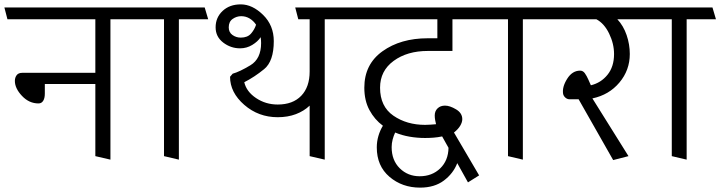

<svg xmlns="http://www.w3.org/2000/svg" viewBox="-31 -714 3294 878"><path d="M405 -330H174V-286Q174 -265 166.5 -253Q159 -241 145 -241Q102 -241 69.5 -275.5Q37 -310 37 -344Q37 -359 45 -370Q53 -381 71 -381H405V-626H3L-11 -680H593L607 -626H474V16L405 0Z M719 0V-626H599L585 -680H905L921 -626H787V16Z M1161 -544Q1148 -524 1122.5 -508.5Q1097 -493 1067 -493Q1024 -493 989.5 -519.5Q955 -546 955 -589Q955 -634 987 -664Q1019 -694 1070 -694Q1123 -694 1172 -646Q1221 -598 1221 -526Q1221 -434 1177 -398Q1133 -362 1086 -338Q1096 -295 1140 -265.5Q1184 -236 1239 -236Q1308 -236 1346.5 -276Q1385 -316 1385 -387V-626H1333L1319 -680H1573L1587 -626H1454V16L1385 0V-231Q1359 -206 1322 -192Q1285 -178 1239 -178Q1151 -178 1086 -234.5Q1021 -291 1021 -363L1033 -377Q1065 -386 1114 -415.5Q1163 -445 1163 -517Q1163 -524 1162.5 -530.5Q1162 -537 1161 -544ZM1140 -601Q1128 -619 1110.5 -629.5Q1093 -640 1072 -640Q1051 -640 1033 -627.5Q1015 -615 1015 -589Q1015 -566 1032 -554Q1049 -542 1070 -542Q1101 -542 1117 -560.5Q1133 -579 1140 -601Z M1760 -41Q1760 19 1797 55.5Q1834 92 1888 92Q1945 92 1982 56Q2019 20 2020 -38L1991 -90H1990Q1971 -86 1951.5 -84.5Q1932 -83 1913 -83Q1877 -83 1842 -89Q1807 -95 1776 -108Q1769 -93 1764.5 -76Q1760 -59 1760 -41ZM2160 88 2109 120 2060 32Q2042 79 1999 111.5Q1956 144 1890 144Q1808 144 1750 94.5Q1692 45 1692 -40Q1692 -67 1699.5 -92.5Q1707 -118 1720 -139Q1682 -167 1658.5 -210.5Q1635 -254 1635 -313Q1635 -420 1718 -479.5Q1801 -539 1925 -539H1969V-626H1579L1565 -680H2164L2179 -626H2038V-481H1925Q1831 -481 1769 -435.5Q1707 -390 1707 -313Q1707 -227 1768 -185Q1829 -143 1913 -143Q1926 -143 1938 -144Q1950 -145 1963 -146Q1961 -154 1959 -164.5Q1957 -175 1957 -186Q1957 -206 1970 -218.5Q1983 -231 2004 -231Q2026 -231 2054.5 -214Q2083 -197 2083 -169Q2083 -155 2073.5 -139Q2064 -123 2045 -108Z M2292 0V-626H2172L2158 -680H2478L2494 -626H2360V16Z M2615 -260H2574Q2563 -260 2554.5 -267.5Q2546 -275 2544 -285Q2539 -316 2562.5 -353.5Q2586 -391 2622 -391Q2635 -391 2643.5 -379Q2652 -367 2659 -351L2671 -324Q2717 -335 2747 -372Q2777 -409 2777 -467Q2777 -514 2754.5 -560.5Q2732 -607 2696 -626H2486L2472 -680H2914L2930 -626H2792Q2820 -596 2834.5 -553.5Q2849 -511 2849 -467Q2849 -393 2801.5 -336.5Q2754 -280 2678 -264L2843 0L2773 18Z M3041 0V-626H2921L2907 -680H3227L3243 -626H3109V16Z"/></svg>

Font: Palanquin Light
Style: Regular
Weight: 300
Designer: Pria Ravichandran
Version: Version 1.0.4